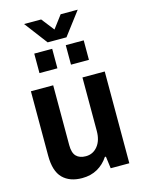

<svg xmlns="http://www.w3.org/2000/svg" viewBox="-133 -975 800 1065"><g transform="rotate(-15 267.0 -442.5)"><path d="M113 -897H211L268 -824L323 -897H421L321 -765H213ZM125 -612V-724H228V-612ZM306 -612V-724H409V-612ZM204 12Q133 12 93 -28Q53 -68 53 -157V-527H181V-183Q181 -139 200 -119.5Q219 -100 255 -100Q296 -100 322.5 -132.5Q349 -165 349 -220V-527H477V0H370L361 -69H355Q330 -31 292 -9.5Q254 12 204 12Z"/></g></svg>

Font: Archivo SemiCondensed
Style: Bold
Weight: 680
Width: 4
Designer: Hector Gatti
Foundry: Omnibus-Type
Version: Version 2.001; ttfautohint (v1.8.3)